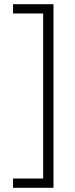

<svg xmlns="http://www.w3.org/2000/svg" viewBox="-20 -769 357 912"><path d="M234 123H42V79H185V-705H42V-749H234Z"/></svg>

Font: Cairo Play Light
Style: Regular
Weight: 300
Version: Version 3.119